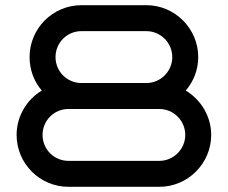

<svg xmlns="http://www.w3.org/2000/svg" viewBox="-20 -720 878 740"><path d="M744 -500C744 -610 654 -700 544 -700H294C183 -700 94 -610 94 -500C94 -451 111 -406 141 -371C83 -336 44 -272 44 -200C44 -90 133 0 244 0H594C704 0 794 -90 794 -200C794 -272 754 -336 696 -371C726 -406 744 -451 744 -500ZM594 -300C649 -300 694 -255 694 -200C694 -145 649 -100 594 -100H244C188 -100 144 -145 144 -200C144 -255 188 -300 244 -300ZM294 -400C238 -400 194 -445 194 -500C194 -555 238 -600 294 -600H544C599 -600 644 -555 644 -500C644 -445 599 -400 544 -400Z"/></svg>

Font: Bruno Ace SC
Style: Regular
Weight: 400
Designer: Astigmatic (AOETI)
Foundry: Astigmatic (AOETI)
Version: Version 1.000